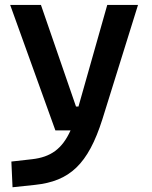

<svg xmlns="http://www.w3.org/2000/svg" viewBox="-20 -538 626 792"><path d="M31.7 234.4 124.5 224.6C267.1 209.5 343.3 140.1 402.3 -45.9L549.3 -517.6H422.4L303.7 -98.6H293.5L148.9 -517.6H22L208.5 0H271C236.3 76.7 189 109.9 112.8 118.7L26.9 128.4Z"/></svg>

Font: Cascadia Code NF SemiBold
Style: Regular
Weight: 600
Monospace: yes
Designer: Aaron Bell
Foundry: Saja Typeworks
Version: Version 2404.023